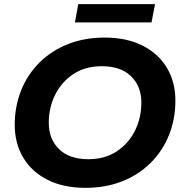

<svg xmlns="http://www.w3.org/2000/svg" viewBox="-20 -893 884 925"><path d="M392 12Q286 12 209.5 -26.5Q133 -65 92 -133.5Q51 -202 51 -292Q51 -381 82 -458Q113 -535 170.5 -592Q228 -649 307.5 -680.5Q387 -712 484 -712Q590 -712 666.5 -673.5Q743 -635 784 -566.5Q825 -498 825 -408Q825 -319 794 -242Q763 -165 705.5 -108Q648 -51 568.5 -19.5Q489 12 392 12ZM406 -126Q485 -126 542 -163.5Q599 -201 630 -263Q661 -325 661 -399Q661 -477 611.5 -525.5Q562 -574 470 -574Q391 -574 334 -536.5Q277 -499 246 -437Q215 -375 215 -301Q215 -223 264.5 -174.5Q314 -126 406 -126ZM341 -785 357 -873H727L710 -785Z"/></svg>

Font: Montserrat
Style: Bold Italic
Weight: 700
Italic angle: -11.3°
Designer: Julieta Ulanovsky
Foundry: Julieta Ulanovsky
Version: Version 9.000; ttfautohint (v1.8.4.7-5d5b)